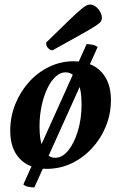

<svg xmlns="http://www.w3.org/2000/svg" viewBox="-20 -732 533 846"><path d="M186.4 12Q109.5 12 67.3 -32.3Q25.1 -76.5 25.1 -156Q25.1 -217.9 47.4 -273.1Q69.7 -328.4 108.1 -370.9Q146.5 -413.5 196.9 -437.7Q247.4 -462 303.7 -462Q381.1 -462 424.9 -416.9Q468.8 -371.7 468.8 -291.3Q468.8 -230 446.4 -175.3Q424.1 -120.6 384.9 -78.4Q345.7 -36.1 294.7 -12Q243.7 12 186.4 12ZM223 -36.7Q254.5 -36.7 280.7 -68.9Q306.9 -101.1 323.2 -155Q339.4 -208.9 339.4 -272.8Q339.4 -339.2 320.6 -376.3Q301.7 -413.3 268.9 -413.3Q245.7 -413.3 225.1 -394.4Q204.5 -375.5 188.6 -342.3Q172.6 -309 163.4 -265.7Q154.1 -222.5 154.1 -174.6Q154.1 -108.7 172.4 -72.7Q190.7 -36.7 223 -36.7ZM131.4 93.8Q117 93.8 103.4 90.7Q89.8 87.6 82.9 80.8L361.7 -537.6Q375.1 -537.6 388.7 -534.5Q402.3 -531.4 410.2 -524.6ZM211.7 -510.4Q201.8 -510.4 192.5 -519.5Q183.2 -528.5 183.2 -544.4Q245.1 -604.9 280.3 -638.8Q315.5 -672.8 333.8 -688.2Q352 -703.5 360.7 -707.7Q369.4 -712 377.3 -712Q389.8 -712 401.7 -702.9Q413.7 -693.8 421.3 -679.9Q429 -666 429 -651.5Q429 -644.5 424.3 -637.2Q419.6 -630 399.8 -617Q379.9 -604.1 335.4 -579.2Q290.9 -554.3 211.7 -510.4Z"/></svg>

Font: Petrona
Style: Italic
Weight: 400
Italic angle: -9°
Designer: Ringo R. Seeber
Foundry: Ringo R. Seeber
Version: Version 2.001; ttfautohint (v1.8.3)